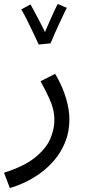

<svg xmlns="http://www.w3.org/2000/svg" viewBox="-45 -707 432 957"><path d="M4 230 -25 154Q76 122 130.5 77.5Q185 33 205.5 -15Q226 -63 226 -107Q226 -135 220 -161Q214 -187 199 -220Q184 -253 157 -302L230 -339Q268 -274 284.5 -216Q301 -158 301 -114Q301 -51 280.5 0Q260 51 226.5 90.5Q193 130 153.5 158Q114 186 74.5 204Q35 222 4 230ZM148 -485Q139 -505 123 -538.5Q107 -572 90.5 -605.5Q74 -639 61 -660L107 -685Q114 -673 127 -648.5Q140 -624 154.5 -596.5Q169 -569 179 -547Q190 -573 203 -602.5Q216 -632 227 -655.5Q238 -679 243 -687L288 -668Q283 -658 272 -635.5Q261 -613 248.5 -585.5Q236 -558 224.5 -532.5Q213 -507 207 -491Z"/></svg>

Font: Go Noto Current
Style: Regular
Weight: 400
Designer: Monotype Design Team
Foundry: Monotype Imaging Inc.
Version: Version 2.007; ttfautohint (v1.8) -l 8 -r 50 -G 200 -x 14 -D